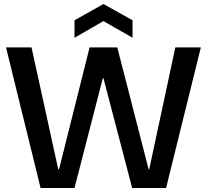

<svg xmlns="http://www.w3.org/2000/svg" viewBox="-20 -936 1030 956"><path d="M182 0 10 -700H137L270 -93H274L426 -700H564L720 -93H723L853 -700H980L807 0H638L495 -547H492L351 0ZM351 -748V-835L495 -916L640 -835V-748L495 -831Z"/></svg>

Font: DM Sans 36pt SemiBold
Style: Regular
Weight: 600
Designer: Colophon Foundry, Jonny Pinhorn
Foundry: Colophon Foundry
Version: Version 4.004;gftools[0.9.30]